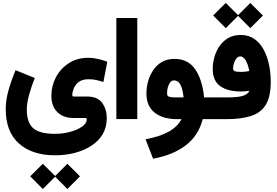

<svg xmlns="http://www.w3.org/2000/svg" viewBox="-20 -803 1864 1294"><path d="M183.6 385.3 268.6 300.8 351.6 383.3 434.1 300.8 519 385.7 434.1 470.7 351.6 387.7 268.6 470.7ZM214.4 -277.3Q193.4 -225.6 177 -167.5Q160.6 -109.4 160.6 -64.5Q160.6 22.9 203.4 60.8Q246.1 98.6 348.6 99.1Q403.8 99.1 452.9 85.7Q502 72.3 533.2 50.3Q564.5 28.3 564.5 2Q564.5 -4.9 562.3 -6.3Q560.1 -7.8 545.9 -7.8H475.6Q406.2 -7.8 366.2 -47.6Q326.2 -87.4 326.2 -157.7Q326.2 -223.6 356.7 -282Q387.2 -340.3 443.4 -377Q499.5 -413.6 577.1 -413.6Q604 -413.6 639.4 -406Q674.8 -398.4 703.1 -386.7L676.8 -250.5Q655.8 -257.3 631.8 -263.2Q607.9 -269 577.1 -269Q534.2 -269 510.3 -250.2Q486.3 -231.4 476.8 -206.5Q467.3 -181.6 467.3 -164.1Q467.3 -156.2 469.7 -154.3Q472.2 -152.3 480.5 -152.3H568.4Q637.7 -152.3 668.7 -109.4Q699.7 -66.4 699.7 -5.9Q699.7 54.2 672.4 100.6Q645 147 596.7 178.7Q548.3 210.4 485.4 227.1Q422.4 243.7 351.1 243.7Q197.3 243.7 107.9 164.3Q18.6 85 18.6 -67.9Q18.6 -129.4 38.1 -197.3Q57.6 -265.1 85 -330.1Z M764.2 -681.6H905.3V-0.5H764.2Z M1156.7 -406.2Q1246.1 -406.2 1294.7 -337.2Q1343.3 -268.1 1355.5 -146.5H1385.7V0H1346.2Q1318.8 108.9 1233.4 175.3Q1147.9 241.7 1011.7 266.6L960.9 135.7Q1054.2 118.7 1115 85.4Q1175.8 52.2 1203.1 0H1173.8Q1078.1 0 1022.5 -43.7Q966.8 -87.4 966.8 -173.8Q966.8 -213.4 978 -254.2Q989.3 -294.9 1012.2 -329.6Q1035.2 -364.3 1071 -385.3Q1106.9 -406.2 1156.7 -406.2ZM1217.3 -146.5Q1211.9 -194.3 1201.9 -219Q1191.9 -243.7 1179.2 -252.4Q1166.5 -261.2 1152.3 -261.2Q1137.2 -261.2 1126.7 -247.6Q1116.2 -233.9 1111.1 -214.4Q1106 -194.8 1106 -176.3Q1106 -166.5 1108.6 -159.7Q1111.3 -152.8 1124.5 -149.7Q1137.7 -146.5 1168.9 -146.5Z M1416.5 -698.7 1501.5 -783.2 1584.5 -700.7 1667 -783.2 1752 -698.2 1667 -613.3 1584.5 -696.3 1501.5 -613.3ZM1661.6 -190.9Q1631.8 -186.5 1602.1 -186.5Q1515.1 -186.5 1464.4 -222.4Q1413.6 -258.3 1413.6 -339.4Q1413.6 -377 1424.6 -417Q1435.5 -457 1458.7 -491.2Q1481.9 -525.4 1517.6 -546.4Q1553.2 -567.4 1602.1 -567.4Q1657.2 -567.4 1696 -539.3Q1734.9 -511.2 1758.8 -465.1Q1782.7 -418.9 1793.7 -364Q1804.7 -309.1 1804.7 -254.9Q1805.2 -153.3 1772 -98.1Q1738.8 -43 1672.1 -21.5Q1605.5 0 1505.4 0H1366.2V-146.5H1510.7Q1585 -146.5 1617.4 -157.2Q1649.9 -168 1661.6 -190.9ZM1660.2 -324.2Q1651.4 -370.6 1635.5 -396.7Q1619.6 -422.9 1599.6 -422.9Q1585 -422.9 1574 -409.7Q1563 -396.5 1556.9 -377.4Q1550.8 -358.4 1550.8 -340.8Q1550.8 -329.1 1561.5 -323.7Q1572.3 -318.4 1607.9 -318.4Q1620.6 -318.4 1634 -320.1Q1647.5 -321.8 1660.2 -324.2Z"/></svg>

Font: Vazir Black WOL-UI
Style: Black-WOL-UI
Weight: 900
Designer: Saber Rastikerdar
Foundry: Saber Rastikerdar
Version: Version 30.0.0